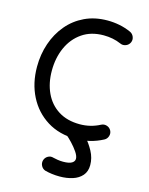

<svg xmlns="http://www.w3.org/2000/svg" viewBox="-142 -791 899 1162"><g transform="rotate(15 308.0 -210.5)"><path d="M555.7 -612.3Q547.9 -595.2 529.8 -588.1Q511.7 -581.1 494.6 -588.9Q469.2 -600.1 441.7 -605.5Q414.1 -610.8 385.3 -610.8Q306.6 -610.8 251 -572.5Q195.3 -534.2 166 -469Q136.7 -403.8 136.7 -323.2Q136.7 -245.1 165.3 -184.1Q193.8 -123 249 -88.1Q304.2 -53.2 383.3 -53.2Q450.7 -53.2 509.3 -84Q525.9 -92.8 544.2 -87.2Q562.5 -81.5 571.3 -64.9Q580.1 -48.3 574.2 -30Q568.4 -11.7 551.8 -2.9Q472.7 38.6 383.3 38.6Q279.3 38.6 203.1 -9Q127 -56.6 85.4 -138.4Q43.9 -220.2 43.9 -323.2Q43.9 -400.9 67.4 -469.5Q90.8 -538.1 135 -590.8Q179.2 -643.6 242.4 -673.6Q305.7 -703.6 385.3 -703.6Q422.9 -703.6 460 -696.3Q497.1 -689 532.2 -673.3Q549.3 -665.5 556.4 -647.5Q563.5 -629.4 555.7 -612.3ZM315.4 -36.1Q327.1 -50.8 346.4 -52.7Q365.7 -54.7 380.4 -43Q404.3 -23.9 434.6 9.3Q464.8 42.5 487.1 83.7Q509.3 125 509.3 169.4Q509.3 209.5 487.3 234.9Q465.3 260.3 428.7 272Q392.1 283.7 347.2 283.7Q321.8 283.7 298.3 280.5Q274.9 277.3 256.8 272.5Q238.8 267.1 229.7 250.2Q220.7 233.4 225.6 215.3Q231 196.8 247.6 187.3Q264.2 177.7 282.2 183.6Q292.5 186.5 310.3 189.2Q328.1 191.9 344.7 191.9Q381.8 191.9 398.9 181.6Q416 171.4 416 154.8Q416 137.2 399.4 112.8Q382.8 88.4 360.8 65.2Q338.9 42 322.3 28.8Q307.6 17.1 305.4 -2.2Q303.2 -21.5 315.4 -36.1Z"/></g></svg>

Font: Mikhak Medium
Style: Regular
Weight: 500
Designer: Amin Abedi
Version: Version 3.3